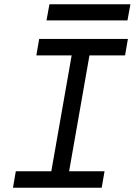

<svg xmlns="http://www.w3.org/2000/svg" viewBox="-20 -875 628 895"><path d="M40.5 0H454.1L467.3 -76.7H302.2L397 -616.7H563L576.2 -693.4H162.6L149.4 -616.7H314L219.2 -76.7H53.7ZM196.8 -779.8H574.2L587.9 -855H210.4Z"/></svg>

Font: Cascadia Mono SemiLight
Style: Italic
Weight: 350
Italic angle: -10°
Monospace: yes
Designer: Aaron Bell
Foundry: Saja Typeworks
Version: Version 2404.023